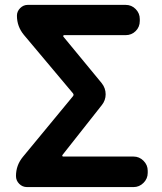

<svg xmlns="http://www.w3.org/2000/svg" viewBox="-20 -760 659 780"><path d="M89.8 0Q71.3 0 58.1 -13.2Q44.9 -26.4 44.9 -44.9Q44.9 -88.9 73.2 -123L276.4 -369.1Q281.2 -375 276.4 -380.9L77.1 -618.2Q48.8 -652.3 48.8 -696.3Q48.8 -713.9 62 -727.1Q75.2 -740.2 92.8 -740.2H490.2Q514.6 -740.2 531.2 -723.1Q547.9 -706.1 547.9 -682.6V-674.8Q547.9 -650.4 531.2 -633.8Q514.6 -617.2 490.2 -617.2H240.2Q238.3 -617.2 237.3 -615.2Q236.3 -613.3 237.3 -611.3L392.6 -422.9Q409.2 -402.3 409.2 -377Q409.2 -352.5 393.6 -333L233.4 -129.9Q232.4 -127.9 233.4 -126Q234.4 -124 236.3 -124H522.5Q545.9 -124 563 -106.9Q580.1 -89.8 580.1 -66.4V-57.6Q580.1 -34.2 563 -17.1Q545.9 0 522.5 0Z"/></svg>

Font: Gen Jyuu Gothic P Bold
Style: Bold
Weight: 700
Designer: [Source Han Sans]
Ryoko NISHIZUKA  (kana & ideographs); Paul D. Hunt (Latin, Greek & Cyrillic); Wenlong ZHANG  (bopomofo
Version: Version 1.002.20150607